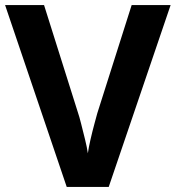

<svg xmlns="http://www.w3.org/2000/svg" viewBox="-20 -734 690 754"><path d="M650 -714 407 0H242L0 -714H153L287 -289Q291 -278 298.5 -248.5Q306 -219 314 -186.5Q322 -154 325 -132Q328 -154 335.5 -186.5Q343 -219 351 -248.5Q359 -278 362 -289L497 -714Z"/></svg>

Font: Noto Sans Sundanese
Style: Regular
Weight: 400
Designer: Monotype Design Team (Regular), Sérgio L. Martins (other weights)
Foundry: Monotype Imaging Inc.
Version: Version 2.003